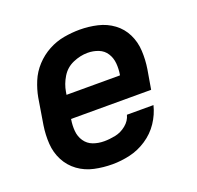

<svg xmlns="http://www.w3.org/2000/svg" viewBox="-102 -646 779 761"><g transform="rotate(-20 288.0 -265.0)"><path d="M249 8Q285 8 322.5 -0.5Q360 -9 394 -31.5Q428 -54 450 -87Q472 -120 481 -157H369Q363 -133 342 -116Q321 -99 296.5 -94Q272 -89 249 -89Q224 -89 202.5 -97Q181 -105 168 -124Q155 -143 153 -167Q151 -191 155 -215V-217H493L507 -299Q513 -337 511 -375Q509 -413 493 -445.5Q477 -478 448 -499.5Q419 -521 382.5 -529.5Q346 -538 308 -538Q275 -538 241 -532Q207 -526 175.5 -509Q144 -492 119.5 -465.5Q95 -439 81.5 -406.5Q68 -374 62 -341L44 -231Q38 -192 40.5 -154Q43 -116 60 -83.5Q77 -51 106.5 -29.5Q136 -8 173 0Q210 8 249 8ZM396 -313H171L173 -325Q178 -356 195.5 -385Q213 -414 244 -427.5Q275 -441 306 -441Q330 -441 351.5 -432.5Q373 -424 385 -405Q397 -386 399 -362.5Q401 -339 397 -315Z"/></g></svg>

Font: Iosevka Sparkle SmBdObl
Style: Regular
Weight: 600
Italic angle: -9°
Designer: Belleve Invis
Foundry: Belleve Invis
Version: Version 4.5.0; ttfautohint (v1.8.3)